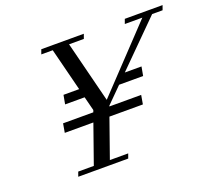

<svg xmlns="http://www.w3.org/2000/svg" viewBox="-114 -812 1065 961"><g transform="rotate(-20 419.0 -331.5)"><path d="M147.9 0 156.7 -24.4H239.7L312 -229.5H159.7L168 -277.3H329.1L333 -288.1L314 -362.8H210L218.8 -410.6H302.2L244.6 -638.7H183.6L192.4 -663.1H418.9L410.2 -638.7H331.5L413.6 -313L721.7 -638.7H628.4L637.2 -663.1H838.4L829.6 -638.7H773.9L545.4 -410.6H634.3L625.5 -362.8H497.6L416 -281.2L414.6 -277.3H584L575.7 -229.5H397.5L325.2 -24.4H422.9L414.1 0Z"/></g></svg>

Font: Elstob 18pt
Style: Italic
Weight: 400
Italic angle: -20°
Designer: Peter S. Baker
Version: Version 1.015